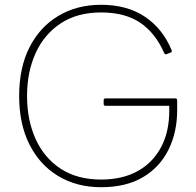

<svg xmlns="http://www.w3.org/2000/svg" viewBox="-20 -768 820 802"><path d="M402 14Q301 14 223.5 -32.5Q146 -79 103 -164.5Q60 -250 60 -367Q60 -485 103 -570Q146 -655 223.5 -701.5Q301 -748 402 -748Q511 -748 585.5 -698Q660 -648 697 -558Q700 -551 692 -548L676 -542Q670 -539 666 -546Q630 -629 566.5 -672.5Q503 -716 402 -716Q302 -716 233 -670Q164 -624 128.5 -545.5Q93 -467 93 -367Q93 -267 128.5 -188Q164 -109 233 -63.5Q302 -18 402 -18Q491 -18 554.5 -53Q618 -88 652.5 -152.5Q687 -217 687 -305V-326H421Q413 -326 413 -334V-349Q413 -357 421 -357H712Q720 -357 720 -349V-307Q720 -216 684 -143Q648 -70 577.5 -28Q507 14 402 14Z"/></svg>

Font: LINE Seed Sans Thin
Style: Regular
Weight: 250
Designer: LINE VX Design & Dalton Maag Ltd & Sandoll Inc
Foundry: Dalton Maag Ltd
Version: Version 1.003